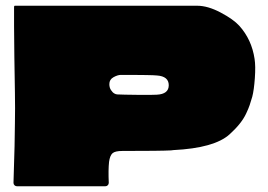

<svg xmlns="http://www.w3.org/2000/svg" viewBox="-20 -649 935 669"><path d="M867 -444Q871 -419 868 -377Q865 -335 859 -312Q854 -295 850 -283Q846 -271 837.5 -253Q829 -235 814.5 -217Q800 -199 780 -181Q727 -133 584 -126Q578 -125 576 -125Q541 -123 406 -123Q381 -123 372 -115Q363 -107 360 -85Q357 -57 359 -12Q359 -7 355.5 -3.5Q352 0 347 0H39Q34 0 30.5 -3.5Q27 -7 27 -12Q32 -163 32 -220Q33 -270 32 -326.5Q31 -383 30 -451Q29 -519 29 -558Q29 -591 29 -625Q29 -629 32 -629H667Q704 -629 748.5 -605.5Q793 -582 814 -559Q857 -511 867 -444ZM526 -319Q568 -321 568 -352Q568 -383 527 -386Q518 -387 489.5 -387.5Q461 -388 437.5 -388Q414 -388 401 -388Q390 -388 375.5 -380Q361 -372 361 -356Q361 -344 366.5 -335.5Q372 -327 378 -323.5Q384 -320 389 -320Q407 -319 460 -318.5Q513 -318 526 -319Z"/></svg>

Font: Cubao Free Wide
Style: Wide
Weight: 400
Designer: Aaron Amar
Version: Version 001.001